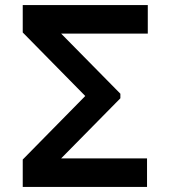

<svg xmlns="http://www.w3.org/2000/svg" viewBox="-20 -740 675 760"><path d="M70 0H562V-113H222L456.5 -351V-369L222 -607H565V-720H70V-611.5L317.5 -360L70 -108.5Z"/></svg>

Font: Eudonet
Style: Bold
Weight: 700
Designer: Mikhail Sharanda
Foundry: Mikhail Sharanda
Version: Version 4.503;Glyphs 3.1.2 (3151)